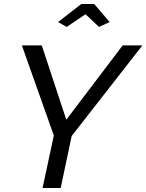

<svg xmlns="http://www.w3.org/2000/svg" viewBox="-20 -936 729 956"><path d="M269 -826.2 384.8 -916H449.2L525.9 -826.2L473.1 -801.8L405.8 -865.2L312 -801.8ZM248 -261.2 88.9 -710H188L310.1 -339.8L590.8 -710H689L336.9 -258.8L282.2 0H191.9Z"/></svg>

Font: Rawline Medium
Style: Italic
Weight: 500
Italic angle: -12°
Designer: Matt McInerney, Pablo Impallari, Rodrigo Fuenzalida
Foundry: Matt McInerney, Pablo Impallari, Rodrigo Fuenzalida
Version: Version 4.020;PS 004.020;hotconv 1.0.88;makeotf.lib2.5.64775